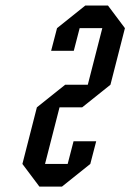

<svg xmlns="http://www.w3.org/2000/svg" viewBox="-20 -687 480 707"><path d="M312.5 -83.3 208.3 0H125L62.5 -83.3L115.8 -291.7L220 -375H303.3L356.7 -583.3H273.3L251.7 -500H168.3L190 -583.3L294.2 -666.7H377.5L440 -583.3L386.7 -375L282.5 -291.7H199.2L145.8 -83.3H229.2L250.8 -166.7H334.2Z"/></svg>

Font: Yulong
Style: Italic
Weight: 400
Italic angle: -14.25°
Designer: GGBotNet
Foundry: f0n7.com
Version: 1.00